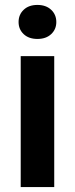

<svg xmlns="http://www.w3.org/2000/svg" viewBox="-20 -755 302 775"><path d="M198.9 -528.3V0H63.6V-528.3ZM55 -666.1Q55 -696 75.6 -715.5Q96.2 -735.1 131.1 -735.1Q165.7 -735.1 186.5 -715.5Q207.3 -696 207.3 -666.1Q207.3 -636.6 186.5 -617.2Q165.7 -597.8 131.1 -597.8Q96.2 -597.8 75.6 -617.2Q55 -636.6 55 -666.1Z"/></svg>

Font: Vazirmatn
Style: Regular
Weight: 400
Designer: Saber Rastikerdar
Foundry: Saber Rastikerdar
Version: Version 33.003;September 2, 2022;FontCreator 14.0.0.2862 64-